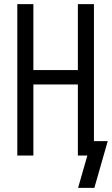

<svg xmlns="http://www.w3.org/2000/svg" viewBox="-20 -755 543 932"><path d="M359 157 404 0H358V-345H142V0H64V-735H142V-415H358V-735H436V-70H503L438 157Z"/></svg>

Font: Iosevka SS18
Style: Regular
Weight: 400
Monospace: yes
Designer: Belleve Invis
Foundry: Belleve Invis
Version: Version 25.1.1; ttfautohint (v1.8.4)